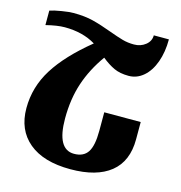

<svg xmlns="http://www.w3.org/2000/svg" viewBox="-108 -815 868 921"><g transform="rotate(15 326.5 -354.0)"><path d="M410 -296H591V-210Q591 -101 522 -45.5Q453 10 323 10Q189 10 116.5 -50.5Q44 -111 44 -219Q44 -324 101 -415Q158 -506 276 -602Q212 -641 122 -641Q85 -641 29 -627V-699Q50 -706 86.5 -712Q123 -718 145 -718Q201 -718 242.5 -707.5Q284 -697 338 -677Q379 -662 405.5 -654.5Q432 -647 463 -647Q496 -647 520 -666Q544 -685 544 -714H619Q619 -651 601 -601Q583 -551 550.5 -523Q518 -495 477 -495Q434 -495 404 -509Q374 -523 342 -549Q289 -475 262.5 -395.5Q236 -316 236 -219Q236 -66 321 -66Q368 -66 389 -98Q410 -130 410 -204Z"/></g></svg>

Font: Noto Serif Armenian Black Narrow
Style: Regular
Weight: 900
Width: 4
Designer: Monotype Design team
Foundry: Monotype Imaging Inc.
Version: Version 1.000